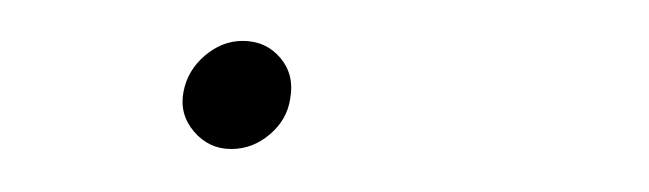

<svg xmlns="http://www.w3.org/2000/svg" viewBox="-20 -67 311 92"><path d="M90.8 4.4Q80.1 4.4 73 -3.9Q65.9 -12.2 67.9 -22.9Q69.8 -33.2 78.1 -40.3Q86.4 -47.4 96.2 -47.4Q107.4 -47.4 114.3 -39.3Q121.1 -31.2 119.1 -20Q117.7 -9.8 109.4 -2.7Q101.1 4.4 90.8 4.4Z"/></svg>

Font: Inter Thin
Style: Italic
Weight: 250
Italic angle: -9.3988°
Designer: Rasmus Andersson
Foundry: rsms
Version: Version 4.001;git-66647c0bb